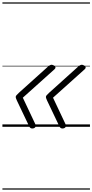

<svg xmlns="http://www.w3.org/2000/svg" viewBox="-20 -1050 765 1590"><path d="M247 14Q238 14 232 9.5Q226 5 222 -3L120 -217Q115 -229 112.5 -235.5Q110 -242 110 -246Q110 -254 116.5 -261.5Q123 -269 137 -282L378 -499Q389 -509 399.5 -512.5Q410 -516 419 -511Q428 -508 433.5 -502.5Q439 -497 439.5 -491Q440 -485 432 -477L169 -241L272 -23Q280 -7 272 3.5Q264 14 247 14ZM497 14Q488 14 482 9.5Q476 5 472 -3L370 -217Q365 -229 362.5 -235.5Q360 -242 360 -246Q360 -254 366.5 -261.5Q373 -269 387 -282L628 -499Q639 -509 649.5 -512.5Q660 -516 669 -511Q678 -508 683.5 -502.5Q689 -497 689.5 -491Q690 -485 682 -477L419 -241L522 -23Q530 -7 522 3.5Q514 14 497 14ZM0 510H725V520H0ZM0 -20H725V0H0ZM0 -505H725V-500H0ZM0 -1030H725V-1020H0Z"/></svg>

Font: Playwrite CO Guides
Style: Regular
Weight: 400
Designer: Veronika Burian, José Scaglione
Foundry: TypeTogether
Version: Version 1.003